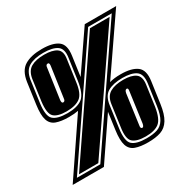

<svg xmlns="http://www.w3.org/2000/svg" viewBox="-144 -719 841 852"><g transform="rotate(-30 276.0 -293.5)"><path d="M379 4Q340 4 315 -5Q290 -14 281.5 -40Q273 -66 280 -116L292 -203L154 0H-6L179 -273Q169 -271 157 -270Q145 -269 131 -269Q92 -269 67 -278Q42 -287 33.5 -313Q25 -339 32 -389L47 -497Q55 -551 88 -571Q121 -591 177 -591Q232 -591 259 -571Q286 -551 278 -497L264 -397L397 -591H558L366 -312Q388 -319 424 -319Q479 -319 506.5 -298.5Q534 -278 526 -224L511 -117Q504 -67 487.5 -40.5Q471 -14 444.5 -5Q418 4 379 4ZM26 -18H146L525 -573H404ZM134 -287Q184 -287 210 -306.5Q236 -326 245 -390L260 -497Q267 -541 244 -557Q221 -573 174 -573Q127 -573 99.5 -557Q72 -541 65 -497L50 -389Q41 -325 61.5 -306Q82 -287 134 -287ZM42 -27 408 -564H509L141 -27ZM135 -296Q89 -296 70.5 -313.5Q52 -331 59 -389L74 -497Q80 -535 105 -549.5Q130 -564 173 -564Q215 -564 236 -549.5Q257 -535 251 -497L236 -390Q229 -332 204.5 -314Q180 -296 135 -296ZM141 -338Q151 -338 152 -353L174 -507Q175 -515 173 -519Q172 -522 167 -522Q157 -522 156 -507L134 -353Q133 -338 141 -338ZM382 -15Q416 -15 438 -22.5Q460 -30 473.5 -52Q487 -74 493 -117L508 -224Q514 -269 491 -285Q468 -301 422 -301Q375 -301 347 -285Q319 -269 313 -224L298 -116Q289 -52 310 -33.5Q331 -15 382 -15ZM383 -24Q338 -24 318 -41.5Q298 -59 307 -116L322 -224Q327 -262 352.5 -277Q378 -292 421 -292Q463 -292 483.5 -277Q504 -262 499 -224L484 -117Q475 -60 452 -42Q429 -24 383 -24ZM389 -65Q396 -65 399 -81L420 -234Q423 -250 415 -250Q406 -250 403 -234L382 -81Q379 -65 389 -65Z"/></g></svg>

Font: Alumni Sans Collegiate One SC
Style: Italic
Weight: 400
Italic angle: -8°
Designer: Robert E. Leuschke
Foundry: Robert E. Leuschke
Version: Version 1.100